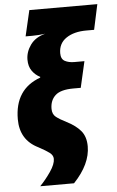

<svg xmlns="http://www.w3.org/2000/svg" viewBox="-62 -802 622 1024"><g transform="rotate(-5 249.5 -289.5)"><path d="M292 181Q382 86 382 -9Q382 -61 355.5 -92.5Q329 -124 281 -148Q245 -166 226 -181Q207 -196 207 -225Q207 -270 235.5 -296.5Q264 -323 333 -323H372L404 -463H350Q320 -463 299.5 -474Q279 -485 279 -516Q279 -569 320.5 -597Q362 -625 428 -625H470L499 -760H135L103 -622H138Q174 -622 208 -627Q155 -613 128.5 -576Q102 -539 102 -497Q102 -461 119 -437Q136 -413 162 -400L161 -396Q23 -346 23 -185Q23 -74 119 -27Q160 -5 178 9Q196 23 196 42Q196 70 169 109.5Q142 149 111 181Z"/></g></svg>

Font: Noto Sans Display SemiCondensed Black
Style: Italic
Weight: 900
Width: 4
Designer: Monotype Design team
Foundry: Monotype Imaging Inc.
Version: 1.000